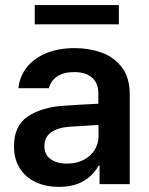

<svg xmlns="http://www.w3.org/2000/svg" viewBox="-20 -727 590 758"><path d="M232.4 -309.6Q316.9 -315.4 368.2 -317.4V-359.4Q368.2 -398.9 343.3 -420.7Q318.4 -442.4 272.5 -442.4Q231.9 -442.4 206.1 -425.3Q180.2 -408.2 172.9 -378.9H52.7Q57.1 -424.3 85 -460.2Q112.8 -496.1 161.6 -516.6Q210.4 -537.1 275.4 -537.1Q331.1 -537.1 380.1 -519.8Q429.2 -502.4 460.7 -461.7Q492.2 -420.9 492.2 -354.5V0H373V-73.2H369.1Q349.6 -36.1 310.5 -12.7Q271.5 10.7 212.9 10.7Q161.6 10.7 121.3 -7.8Q81.1 -26.4 58.1 -62.5Q35.2 -98.6 35.2 -149.4Q35.2 -231.4 90.6 -267.8Q146 -304.2 232.4 -309.6ZM245.1 -81.1Q281.7 -81.1 310.1 -95.7Q338.4 -110.4 353.8 -135.5Q369.1 -160.6 369.1 -190.4L368.7 -233.9L252 -226.6Q206.1 -222.7 180.7 -203.6Q155.3 -184.6 155.3 -150.4Q155.3 -116.7 179.7 -98.9Q204.1 -81.1 245.1 -81.1ZM449.2 -630.9H117.2V-707H449.2Z"/></svg>

Font: Pretendard Std SemiBold
Style: Regular
Weight: 600
Designer: Base glyphs from Inter by Rasmus Andersson; Hangeul glyphs from Noto Sans CJK(Source Han Sans) by Jang Soo-young and Kan
Foundry: Kil Hyung-jin
Version: Version 1.309